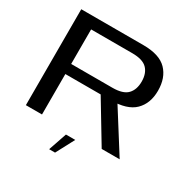

<svg xmlns="http://www.w3.org/2000/svg" viewBox="-184 -842 1150 1170"><g transform="rotate(30 391.0 -257.0)"><path d="M57.5 0H171V-284.5H488Q605.5 -284.5 658.2 -336.8Q711 -389 711 -478.5Q711 -569 659.8 -622Q608.5 -675 494.5 -675H57.5ZM591 0H717.5L513 -324L397.5 -321ZM171 -355.5V-598.5H461Q534.5 -598.5 565.8 -566.5Q597 -534.5 597 -477Q597 -420 566.2 -387.8Q535.5 -355.5 461 -355.5ZM314.5 161.5H356L424 33H358.5Z"/></g></svg>

Font: Anybody Expanded
Style: Regular
Weight: 400
Width: 7
Version: Version 1.113;gftools[0.9.25]